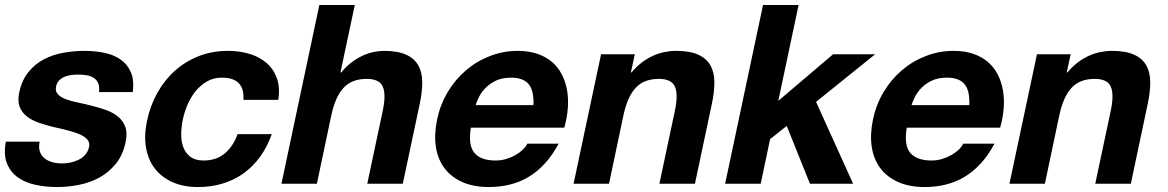

<svg xmlns="http://www.w3.org/2000/svg" viewBox="-32 -734 4665 767"><path d="M126.5 -168Q121.6 -145 127.2 -128.7Q132.8 -112.3 146 -101.6Q159.2 -90.8 177.7 -85.9Q196.3 -81.1 216.8 -81.1Q231.9 -81.1 249 -84.5Q266.1 -87.9 281.5 -95.5Q296.9 -103 308.3 -115.7Q319.8 -128.4 323.7 -147Q327.1 -163.1 318.6 -174.6Q310.1 -186 291.3 -195.1Q272.5 -204.1 244.1 -211.7Q215.8 -219.2 179.7 -227.1Q150.4 -234.4 122.8 -243.9Q95.2 -253.4 75.4 -268.8Q55.7 -284.2 46.6 -307.4Q37.6 -330.6 44.9 -365.2Q55.7 -414.6 82 -446.8Q108.4 -479 144.3 -497.6Q180.2 -516.1 222.2 -523.4Q264.2 -530.8 305.7 -530.8Q347.7 -530.8 385.3 -522.9Q422.9 -515.1 450 -496.1Q477.1 -477.1 490.7 -445.6Q504.4 -414.1 498.5 -366.2H363.3Q366.2 -386.7 360.8 -400.1Q355.5 -413.6 344.2 -421.6Q333 -429.7 316.7 -432.9Q300.3 -436 281.2 -436Q269 -436 254.9 -434.6Q240.7 -433.1 228 -428.2Q215.3 -423.3 205.3 -413.8Q195.3 -404.3 191.9 -388.2Q188 -369.1 199.5 -357.2Q210.9 -345.2 231.9 -337.4Q252.9 -329.6 280.8 -324Q308.6 -318.4 336.9 -311Q366.2 -303.7 393.6 -293.7Q420.9 -283.7 440.4 -267.3Q460 -251 468.8 -226.6Q477.5 -202.1 469.7 -166Q459 -114.7 431.2 -80.3Q403.3 -45.9 365.7 -25.1Q328.1 -4.4 283.9 4.4Q239.7 13.2 195.8 13.2Q150.9 13.2 109.9 4.4Q68.8 -4.4 39.3 -25.4Q9.8 -46.4 -4.2 -81.3Q-18.1 -116.2 -8.8 -168Z M940.4 -335Q946.3 -423.8 854.5 -423.8Q820.3 -423.8 793.9 -408.2Q767.6 -392.6 748.3 -368.4Q729 -344.2 716.6 -314.5Q704.1 -284.7 698.2 -255.9Q692.4 -228 691.9 -199Q691.4 -169.9 700.2 -146.2Q709 -122.6 728.5 -107.7Q748 -92.8 781.2 -92.8Q832.5 -92.8 866.2 -121.3Q899.9 -149.9 917 -198.2H1053.7Q1035.6 -147 1006.8 -107.4Q978 -67.9 940.2 -41Q902.3 -14.2 856.7 -0.5Q811 13.2 759.8 13.2Q701.2 13.2 657.2 -6.3Q613.3 -25.9 586.4 -60.8Q559.6 -95.7 551.3 -144.3Q543 -192.9 555.2 -251Q567.9 -311.5 596.4 -362.8Q625 -414.1 666.7 -451.4Q708.5 -488.8 762 -509.8Q815.4 -530.8 878.4 -530.8Q924.8 -530.8 964.8 -518.8Q1004.9 -506.8 1033 -482.4Q1061 -458 1074.2 -421.1Q1087.4 -384.3 1079.6 -335Z M1385.3 -713.9 1328.1 -444.8H1331.5Q1349.6 -467.3 1370.8 -483.6Q1392.1 -500 1414.3 -510.5Q1436.5 -521 1458.7 -525.9Q1481 -530.8 1501 -530.8Q1557.6 -530.8 1590.8 -515.4Q1624 -500 1639.4 -472.2Q1654.8 -444.3 1654.8 -405Q1654.8 -365.7 1644.5 -317.9L1577.1 0H1435.1L1497.1 -292Q1510.7 -356 1497.3 -387.5Q1483.9 -418.9 1433.1 -418.9Q1404.3 -418.9 1381.6 -410.6Q1358.9 -402.3 1341.6 -384.3Q1324.2 -366.2 1311.8 -338.4Q1299.3 -310.5 1291 -271L1233.9 0H1092.3L1243.7 -713.9Z M1849.1 -224.1Q1837.4 -154.8 1862.8 -123.8Q1888.2 -92.8 1948.2 -92.8Q1969.7 -92.8 1990 -98.9Q2010.3 -105 2027.1 -114.5Q2043.9 -124 2056.4 -136Q2068.8 -147.9 2074.7 -160.2H2199.7Q2174.8 -113.8 2144.5 -80.8Q2114.3 -47.9 2079.3 -27.1Q2044.4 -6.3 2004.6 3.4Q1964.8 13.2 1920.9 13.2Q1859.9 13.2 1815.2 -6.6Q1770.5 -26.4 1743.7 -62Q1716.8 -97.7 1709.2 -147.7Q1701.7 -197.8 1714.4 -257.8Q1726.6 -315.9 1756.3 -366Q1786.1 -416 1828.9 -452.6Q1871.6 -489.3 1924.8 -510Q1978 -530.8 2036.6 -530.8Q2080.6 -530.8 2114.7 -519Q2148.9 -507.3 2173.1 -486.6Q2197.3 -465.8 2212.2 -437Q2227.1 -408.2 2233.2 -374Q2239.3 -339.8 2236.3 -301.8Q2233.4 -263.7 2222.2 -224.1ZM2099.1 -314Q2100.1 -341.3 2095.9 -361.8Q2091.8 -382.3 2081.3 -396Q2070.8 -409.7 2053.2 -416.7Q2035.6 -423.8 2009.8 -423.8Q1975.1 -423.8 1950.4 -412.4Q1925.8 -400.9 1908.9 -384Q1892.1 -367.2 1882.3 -348.1Q1872.6 -329.1 1868.2 -314Z M2503.9 -517.1 2488.3 -444.8H2491.2Q2509.8 -467.3 2531 -483.6Q2552.2 -500 2575.2 -510.5Q2598.1 -521 2621.8 -525.9Q2645.5 -530.8 2668 -530.8Q2724.6 -530.8 2757.8 -515.4Q2791 -500 2806.4 -472.2Q2821.8 -444.3 2821.8 -405Q2821.8 -365.7 2811.5 -317.9L2744.1 0H2602.1L2664.1 -292Q2677.7 -356 2664.3 -387.5Q2650.9 -418.9 2600.1 -418.9Q2571.3 -418.9 2548.6 -410.6Q2525.9 -402.3 2508.5 -384.3Q2491.2 -366.2 2478.8 -338.4Q2466.3 -310.5 2458 -271L2400.9 0H2259.3L2369.1 -517.1Z M3158.2 -713.9 3077.1 -331.1 3295.9 -517.1H3463.9L3228 -327.1L3376 0H3203.6L3110.8 -231L3044.4 -178.2L3006.8 0H2864.7L3016.1 -713.9Z M3590.3 -224.1Q3578.6 -154.8 3604 -123.8Q3629.4 -92.8 3689.5 -92.8Q3710.9 -92.8 3731.2 -98.9Q3751.5 -105 3768.3 -114.5Q3785.2 -124 3797.6 -136Q3810.1 -147.9 3815.9 -160.2H3940.9Q3916 -113.8 3885.7 -80.8Q3855.5 -47.9 3820.6 -27.1Q3785.6 -6.3 3745.8 3.4Q3706.1 13.2 3662.1 13.2Q3601.1 13.2 3556.4 -6.6Q3511.7 -26.4 3484.9 -62Q3458 -97.7 3450.4 -147.7Q3442.9 -197.8 3455.6 -257.8Q3467.8 -315.9 3497.6 -366Q3527.3 -416 3570.1 -452.6Q3612.8 -489.3 3666 -510Q3719.2 -530.8 3777.8 -530.8Q3821.8 -530.8 3856 -519Q3890.1 -507.3 3914.3 -486.6Q3938.5 -465.8 3953.4 -437Q3968.3 -408.2 3974.4 -374Q3980.5 -339.8 3977.5 -301.8Q3974.6 -263.7 3963.4 -224.1ZM3840.3 -314Q3841.3 -341.3 3837.2 -361.8Q3833 -382.3 3822.5 -396Q3812 -409.7 3794.4 -416.7Q3776.9 -423.8 3751 -423.8Q3716.3 -423.8 3691.7 -412.4Q3667 -400.9 3650.1 -384Q3633.3 -367.2 3623.5 -348.1Q3613.8 -329.1 3609.4 -314Z M4245.1 -517.1 4229.5 -444.8H4232.4Q4251 -467.3 4272.2 -483.6Q4293.5 -500 4316.4 -510.5Q4339.4 -521 4363 -525.9Q4386.7 -530.8 4409.2 -530.8Q4465.8 -530.8 4499 -515.4Q4532.2 -500 4547.6 -472.2Q4563 -444.3 4563 -405Q4563 -365.7 4552.7 -317.9L4485.4 0H4343.3L4405.3 -292Q4418.9 -356 4405.5 -387.5Q4392.1 -418.9 4341.3 -418.9Q4312.5 -418.9 4289.8 -410.6Q4267.1 -402.3 4249.8 -384.3Q4232.4 -366.2 4220 -338.4Q4207.5 -310.5 4199.2 -271L4142.1 0H4000.5L4110.4 -517.1Z"/></svg>

Font: XB Khoramshahr
Style: Bold Italic
Weight: 700
Italic angle: -12°
Designer: Behnam
Foundry: Irmug
Version: Version 8.005 2009